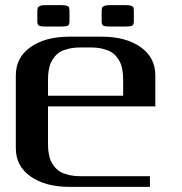

<svg xmlns="http://www.w3.org/2000/svg" viewBox="-20 -726 707 746"><path d="M500 -685.5V-643.6Q500 -631.3 495.1 -627.2Q490.2 -623 468.8 -623H406.2Q385.3 -623 380.1 -627.2Q375 -631.3 375 -643.6V-685.5Q375.5 -692.9 376.5 -696Q377.4 -699.2 384.5 -702.6Q391.6 -706.1 406.2 -706.1H468.8Q483.4 -706.1 490.5 -703.1Q497.6 -700.2 498.5 -697Q499.5 -693.8 500 -685.5ZM250 -685.5V-643.6Q250 -631.3 245.1 -627.2Q240.2 -623 218.8 -623H156.2Q135.3 -623 130.1 -627.2Q125 -631.3 125 -643.6V-685.5Q125.5 -692.9 126.5 -696Q127.4 -699.2 134.5 -702.6Q141.6 -706.1 156.2 -706.1H218.8Q233.4 -706.1 240.5 -703.1Q247.6 -700.2 248.5 -697Q249.5 -693.8 250 -685.5ZM583.5 -312.5H166.5V-172.9Q166.5 -159.7 167 -149.9Q167.5 -140.1 170.2 -125.5Q172.9 -110.8 177.7 -100.3Q182.6 -89.8 191.9 -78.1Q201.2 -66.4 213.9 -58.8Q226.6 -51.3 246.6 -46.4Q266.6 -41.5 291.5 -41.5H562.5V0H250Q156.2 0 98.9 -40.3Q41.5 -80.6 41.5 -149.9V-433.1Q41.5 -502.9 98.9 -543.2Q156.2 -583.5 250 -583.5H375Q468.8 -583.5 526.1 -543.2Q583.5 -502.9 583.5 -433.1ZM166.5 -354H458.5V-410.6Q458.5 -423.8 458 -433.3Q457.5 -442.9 454.8 -457.5Q452.1 -472.2 447.3 -482.7Q442.4 -493.2 433.1 -505.1Q423.8 -517.1 411.1 -524.4Q398.4 -531.7 378.4 -536.6Q358.4 -541.5 333.5 -541.5H291.5Q266.6 -541.5 246.6 -536.6Q226.6 -531.7 213.9 -524.4Q201.2 -517.1 191.9 -505.1Q182.6 -493.2 177.7 -482.7Q172.9 -472.2 170.2 -457.5Q167.5 -442.9 167 -433.3Q166.5 -423.8 166.5 -410.6Z"/></svg>

Font: Gputeks
Style: Bold
Weight: 600
Width: 8
Version: Version 0.9